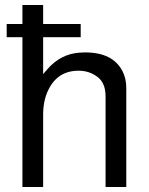

<svg xmlns="http://www.w3.org/2000/svg" viewBox="-20 -749 596 769"><path d="M152.8 -652.8H303.2V-600.1H152.8V-452.1L170.9 -473.1Q224.1 -533.2 298.8 -538.1L320.8 -539.1Q431.2 -539.1 470.2 -464.8Q485.8 -435.1 485.8 -396V0H402.8V-362.8Q402.8 -418 369.1 -441.9Q336.9 -465.8 294.9 -465.8Q210.9 -465.8 173.8 -389.2Q152.8 -347.2 152.8 -289.1V0H69.8V-600.1H6.8V-652.8H69.8V-729H152.8Z"/></svg>

Font: SolaimanLipiNormal
Style: Normal
Weight: 400
Designer: Solaiman Karim
Version: Version 1.6.1 ; ttfautohint (v1.5.65-e2d9)